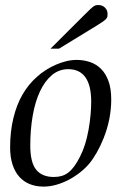

<svg xmlns="http://www.w3.org/2000/svg" viewBox="-20 -708 484 740"><path d="M19 -140.1Q19 -201.2 31.7 -253.2Q44.4 -305.2 66.9 -343.8Q89.8 -383.3 122.1 -411.6Q138.2 -426.3 157 -438.2Q175.8 -450.2 195.6 -458.7Q215.3 -467.3 235.6 -472.2Q255.9 -477.1 274.9 -477.1Q302.7 -477.1 327.1 -468.8Q351.6 -460.4 369.6 -442.4Q387.7 -424.3 398.2 -395.3Q408.7 -366.2 408.7 -324.7Q408.7 -248.5 378.9 -174.3Q355 -115.2 324.2 -77.6Q309.1 -59.6 288.6 -43.5Q268.1 -27.3 244.9 -15.1Q221.7 -2.9 196.8 4.2Q171.9 11.2 147.9 11.2Q118.7 11.2 95 1.7Q71.3 -7.8 54.4 -26.6Q37.6 -45.4 28.3 -73.7Q19 -102.1 19 -140.1ZM96.7 -147Q96.7 -82 119.4 -54Q142.1 -25.9 187.5 -25.9Q204.1 -25.9 217.5 -29.8Q231 -33.7 242.9 -42.7Q254.9 -51.8 265.9 -66.7Q276.9 -81.5 288.1 -103.5Q299.8 -126.5 307.9 -152.3Q315.9 -178.2 321.3 -208Q326.7 -238.8 329.1 -265.6Q331.5 -292.5 331.5 -316.4Q331.5 -378.4 309.3 -409.9Q287.1 -441.4 242.7 -441.4Q207 -441.4 179.7 -418.2Q152.3 -395 133.8 -355.2Q115.2 -315.4 106 -261.7Q96.7 -208 96.7 -147ZM207.5 -520.5H174.8L306.6 -651.9Q320.3 -665.5 328.4 -673.1Q336.4 -680.7 341.8 -684.1Q347.2 -687.5 351.1 -688Q355 -688.5 359.9 -688.5Q374.5 -688.5 384.5 -678.7Q394.5 -668.9 394.5 -654.8Q394.5 -648.9 394 -644.8Q393.6 -640.6 389.4 -635.7Q385.3 -630.9 376.7 -624.8Q368.2 -618.7 352.1 -608.9Z"/></svg>

Font: XB Kayhan
Style: Italic
Weight: 400
Italic angle: -12°
Designer: Behnam
Foundry: Irmug
Version: Version 7.300 2009